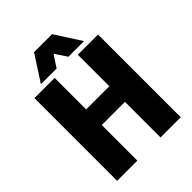

<svg xmlns="http://www.w3.org/2000/svg" viewBox="-240 -975 1095 1095"><g transform="rotate(-45 307.5 -427.0)"><path d="M401 -287H214V0H51V-667H214V-413H401V-667H564V0H401ZM133 -697 235 -854H380L481 -697H355L307 -769L260 -697Z"/></g></svg>

Font: Epunda Sans ExtraBold
Style: Regular
Weight: 800
Designer: Simon Atzbach
Foundry: typofactur
Version: Version 2.204; ttfautohint (v1.8.4.7-5d5b)